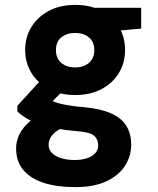

<svg xmlns="http://www.w3.org/2000/svg" viewBox="-20 -534 648 786"><path d="M287 232Q213 232 159 214.5Q105 197 75.5 162Q46 127 46 74Q46 36 66.5 3.5Q87 -29 125 -54.5Q163 -80 217 -98L266 -22Q222 -9 200.5 12Q179 33 179 59Q179 79 193.5 93Q208 107 232 114Q256 121 286 121Q314 121 335.5 114Q357 107 369.5 93.5Q382 80 382 62Q382 36 365 21.5Q348 7 296 3Q247 -1 207.5 -9Q168 -17 137.5 -27.5Q107 -38 85.5 -51.5Q64 -65 51 -78V-101L161 -221L264 -189L131 -55L177 -130Q188 -124 198.5 -119Q209 -114 225 -110Q241 -106 265 -102Q289 -98 326 -95Q391 -89 433.5 -70.5Q476 -52 496.5 -20Q517 12 517 59Q517 104 492.5 143.5Q468 183 417 207.5Q366 232 287 232ZM288 -145Q225 -145 179 -170Q133 -195 108 -236.5Q83 -278 83 -330Q83 -381 108 -422.5Q133 -464 179 -489Q225 -514 288 -514Q351 -514 397 -489Q443 -464 467.5 -422.5Q492 -381 492 -330Q492 -278 467.5 -236.5Q443 -195 397 -170Q351 -145 288 -145ZM288 -258Q322 -258 344 -276.5Q366 -295 366 -329Q366 -363 344 -381Q322 -399 288 -399Q253 -399 231 -381Q209 -363 209 -329Q209 -295 231 -276.5Q253 -258 288 -258ZM371 -400 350 -502H558V-417Z"/></svg>

Font: DM Sans 16pt Black
Style: Regular
Weight: 900
Version: Version 4.004;gftools[0.9.30]